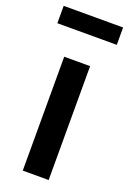

<svg xmlns="http://www.w3.org/2000/svg" viewBox="-148 -777 556 827"><g transform="rotate(20 130.0 -363.5)"><path d="M70.8 -522H189.5V0H70.8ZM-6.3 -647.5V-727.1H266.1V-647.5Z"/></g></svg>

Font: Monda SemiBold
Style: Regular
Weight: 600
Designer: Vernon Adams
Foundry: Vernon Adams
Version: Version 2.200